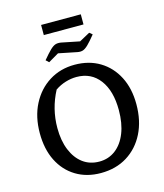

<svg xmlns="http://www.w3.org/2000/svg" viewBox="-136 -1044 984 1154"><g transform="rotate(-15 356.5 -466.5)"><path d="M348 10Q260 10 193.5 -30.5Q127 -71 90.5 -144Q54 -217 54 -316Q54 -418 94 -495.5Q134 -573 203.5 -616.5Q273 -660 362 -660Q451 -660 518 -619.5Q585 -579 622.5 -506Q660 -433 660 -335Q660 -232 621 -154.5Q582 -77 512 -33.5Q442 10 348 10ZM357 -59Q414 -59 457.5 -92Q501 -125 525 -185.5Q549 -246 549 -328Q549 -448 497 -517Q445 -586 354 -586Q320 -586 285.5 -575.5Q251 -565 220 -544Q164 -438 164 -319Q164 -240 188 -181.5Q212 -123 255 -91Q298 -59 357 -59ZM230 -880V-943H477V-880ZM219 -714 201 -731Q231 -767 249.5 -785Q268 -803 282.5 -808Q297 -813 317 -810L431 -787L497 -823L515 -808Q485 -771 466 -752.5Q447 -734 432 -729.5Q417 -725 398 -729L284 -752Z"/></g></svg>

Font: Piazzolla Medium
Style: Regular
Weight: 500
Designer: Juan Pablo del Peral
Foundry: Huerta Tipografica
Version: Version 1.330